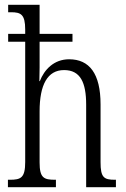

<svg xmlns="http://www.w3.org/2000/svg" viewBox="-20 -780 525 800"><path d="M13 0H213V-31H210C163 -31 145 -38 145 -103V-316C145 -427 178 -488 247 -488C315 -488 339 -436 339 -344V0H463V-31H459C413 -31 399 -40 399 -104V-345C399 -474 352 -533 268 -533C204 -533 164 -489 146 -442H144C144 -454 145 -479 145 -499V-606H282V-639H145V-760H14V-729H26C67 -729 85 -720 85 -657V-639H14V-606H85V-105C85 -39 67 -31 21 -31H13Z"/></svg>

Font: Noto Serif Myanmar ExtraCondensed Light
Style: Regular
Weight: 300
Width: 2
Designer: Ben Mitchell and the Monotype Design Team
Foundry: Monotype Imaging Inc.
Version: Version 2.106